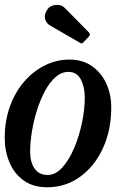

<svg xmlns="http://www.w3.org/2000/svg" viewBox="-22 -782 528 812"><path d="M-2 -198.5Q-2 -271 20 -331.8Q42 -392.5 80.2 -436.8Q118.5 -481 167.8 -505.5Q217 -530 271 -530Q328 -530 367.5 -502Q407 -474 427.8 -428Q448.5 -382 448.5 -328Q448.5 -231 413 -154.5Q377.5 -78 316.2 -34Q255 10 177 10Q117.5 10 77.5 -19.2Q37.5 -48.5 17.8 -96Q-2 -143.5 -2 -198.5ZM105.5 -141Q105.5 -96 124.5 -69Q143.5 -42 179.5 -42Q213 -42 241.8 -74Q270.5 -106 291.8 -156.2Q313 -206.5 324.8 -263.2Q336.5 -320 336.5 -369.5Q336.5 -414 319.8 -446Q303 -478 267.5 -478Q238 -478 213 -456Q188 -434 168.2 -397.2Q148.5 -360.5 134.5 -316Q120.5 -271.5 113 -225.8Q105.5 -180 105.5 -141ZM177 -740Q189 -759 213.5 -761.2Q238 -763.5 253.5 -747L353.5 -645.5Q362.5 -636.5 354 -627.5L331.5 -604Q327 -599.5 324.5 -598.5Q322 -597.5 316.5 -601L191.5 -673Q174.5 -682.5 169 -700.5Q163.5 -718.5 177 -740Z"/></svg>

Font: Besley* Narrow Medium
Style: Italic
Weight: 500
Width: 4
Italic angle: -13°
Designer: Owen Earl
Foundry: indestructible type*
Version: Version 3.000; ttfautohint (v1.8.3)